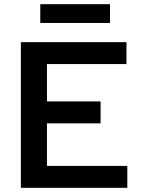

<svg xmlns="http://www.w3.org/2000/svg" viewBox="-20 -900 690 920"><path d="M80 0V-698H586V-593H205V-414H462V-309H205V-105H590V0ZM173 -790V-880H507V-790Z"/></svg>

Font: Azeret Mono Thin Medium
Style: Regular
Weight: 500
Version: Version 1.002